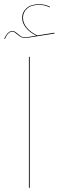

<svg xmlns="http://www.w3.org/2000/svg" viewBox="-38 -890 280 910"><path d="M99 0V-620L103 -621V0ZM220 -731 99 -712Q87 -710 79 -710Q63 -710 45 -726Q39 -731 33 -735.5Q27 -740 20 -740Q0 -740 -15 -705L-18 -707Q-1 -743 20 -743Q27 -743 33 -739.5Q39 -736 47 -729Q56 -721 63 -717Q70 -713 79 -713Q88 -713 98 -715L134 -721Q102 -737 84.5 -759Q67 -781 67 -806Q67 -833 88 -851.5Q109 -870 148 -870Q175 -870 199 -858L197 -855Q174 -867 148 -867Q110 -867 90.5 -849.5Q71 -832 71 -806Q71 -781 88.5 -759.5Q106 -738 139 -722L220 -735Z"/></svg>

Font: FiraGO Four
Style: Regular
Weight: 100
Designer: bBox Type
Foundry: bBox Type GmbH
Version: Version 1.001